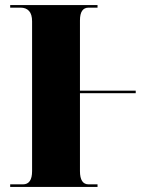

<svg xmlns="http://www.w3.org/2000/svg" viewBox="-20 -734 597 754"><path d="M20 0V-10H70Q106 -10 106 -62V-650Q106 -678 94 -691Q82 -704 61 -704H20V-714H363V-704H328Q294 -704 294 -654V-378H513V-368H294V-62Q294 -10 328 -10H363V0Z"/></svg>

Font: Noto Serif Display SemiCondensed Black
Style: Regular
Weight: 900
Width: 4
Designer: Monotype Design Team
Foundry: Monotype Imaging Inc.
Version: Version 2.009